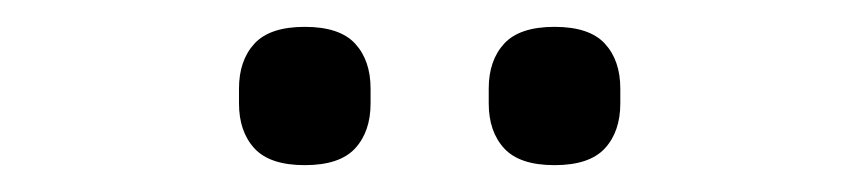

<svg xmlns="http://www.w3.org/2000/svg" viewBox="-20 -741 640 143"><path d="M207 -618Q181 -618 169.5 -630.5Q158 -643 158 -664V-675Q158 -696 169.5 -708.5Q181 -721 207 -721Q233 -721 244.5 -708.5Q256 -696 256 -675V-664Q256 -643 244.5 -630.5Q233 -618 207 -618ZM393 -618Q367 -618 355.5 -630.5Q344 -643 344 -664V-675Q344 -696 355.5 -708.5Q367 -721 393 -721Q419 -721 430.5 -708.5Q442 -696 442 -675V-664Q442 -643 430.5 -630.5Q419 -618 393 -618Z"/></svg>

Font: IBM Plex Sans
Style: Regular
Weight: 400
Designer: Mike Abbink, Paul van der Laan, Pieter van Rosmalen
Foundry: Bold Monday
Version: Version 3.005